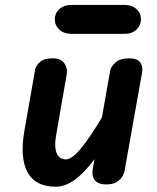

<svg xmlns="http://www.w3.org/2000/svg" viewBox="-20 -732 625 762"><path d="M201 9Q121 9 89.5 -48Q58 -105 77 -214L119.5 -456Q122 -470.5 138.2 -485.5Q154.5 -500.5 190 -500.5Q221.5 -500.5 235.2 -480.8Q249 -461 245 -439L203 -196.5Q194.5 -151 204.5 -125.2Q214.5 -99.5 241.5 -99.5Q265 -99.5 300.5 -142Q336 -184.5 384.5 -266L417.5 -452.5Q420 -466.5 437.8 -483.5Q455.5 -500.5 492 -500.5Q525.5 -500.5 536.8 -484Q548 -467.5 544 -445L474.5 -54.5Q473.5 -46 466.2 -32.8Q459 -19.5 443.5 -9.8Q428 0 401 0Q371 0 357.2 -16Q343.5 -32 348 -61L355 -100Q314.5 -46 276.8 -18.5Q239 9 201 9ZM265.5 -597.5Q234 -597.5 215.8 -614.2Q197.5 -631 197.5 -655Q197.5 -679.5 215.8 -696Q234 -712.5 265.5 -712.5H472Q504 -712.5 521.8 -696Q539.5 -679.5 539.5 -655Q539.5 -632 521.8 -614.8Q504 -597.5 472 -597.5Z"/></svg>

Font: Edu AU VIC WA NT Pre SemiBold
Style: Regular
Weight: 600
Designer: Tina and Corey Anderson, Eben Sorkin, Mirko Velimirovic
Foundry: Google for Education
Version: Version 1.001